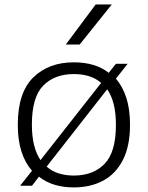

<svg xmlns="http://www.w3.org/2000/svg" viewBox="-20 -828 660 858"><path d="M498 -476.5Q528 -442 544.5 -391Q561 -340 561 -270.5Q561 -175.5 529.2 -113.2Q497.5 -51 441 -20.8Q384.5 9.5 310 9.5Q263.5 9.5 224.2 -2.2Q185 -14 154 -38.5L123 2H70L123 -65Q92.5 -99.5 76 -150.5Q59.5 -201.5 59.5 -270.5Q59.5 -414 128.5 -481.8Q197.5 -549.5 310 -549.5Q357 -549.5 396.2 -538Q435.5 -526.5 466 -502.5L498 -543H550.5ZM310 -497Q224 -497 173.2 -445.5Q122.5 -394 122.5 -271.5Q122.5 -218 132.5 -178.8Q142.5 -139.5 161 -112.5L432 -457.5Q408.5 -478 377.8 -487.5Q347 -497 310 -497ZM310 -43.5Q396 -43.5 447 -95.5Q498 -147.5 498 -270Q498 -323 488 -362.5Q478 -402 459 -429L188.5 -83.5Q212 -62.5 242.8 -53Q273.5 -43.5 310 -43.5ZM274 -629 407.5 -808H479.5L336 -629Z"/></svg>

Font: Encode Sans Expanded Expanded Light
Style: Regular
Weight: 300
Width: 7
Designer: Multiple Designers
Foundry: Impallari Type
Version: Version 3.000; ttfautohint (v1.8.3) -l 8 -r 50 -G 200 -x 14 